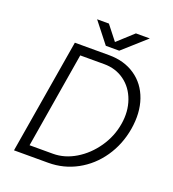

<svg xmlns="http://www.w3.org/2000/svg" viewBox="-154 -986 991 1102"><g transform="rotate(20 341.5 -435.0)"><path d="M175 -700H384Q477 -700 543.5 -654.5Q610 -609 638 -528.5Q666 -448 649 -346Q632 -246 577.5 -167Q523 -88 442 -44Q361 0 267 0H58ZM586 -354Q599 -432 575.5 -498.5Q552 -565 499 -603.5Q446 -642 375 -642H229L132 -58H275Q346 -58 412.5 -98Q479 -138 526 -206Q573 -274 586 -354ZM349 -745 486 -870H571L430 -744H349ZM249 -870H321L420 -744H418H348Z"/></g></svg>

Font: Oak Sans Light Italic
Style: Regular
Weight: 400
Italic angle: -9.5°
Foundry: Erik Kennedy, Walven
Version: Version 1.000;Glyphs 3.1.2 (3151)